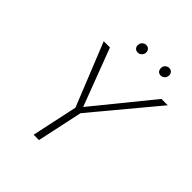

<svg xmlns="http://www.w3.org/2000/svg" viewBox="-221 -953 1092 1092"><g transform="rotate(45 325.5 -407.0)"><path d="M321 -262 300 -289 600 -658H651ZM230 0 292 -289H335L273 0ZM295 -263 136 -658H186L326 -289ZM318 -749Q308 -749 301 -753.5Q294 -758 290.5 -766.5Q287 -775 289 -784Q290 -797 300 -805.5Q310 -814 322 -814Q333 -814 339.5 -809.5Q346 -805 349.5 -797Q353 -789 352 -779Q350 -767 340.5 -758Q331 -749 318 -749ZM503 -749Q493 -749 486 -753.5Q479 -758 476 -766.5Q473 -775 474 -784Q475 -797 485 -805.5Q495 -814 507 -814Q517 -814 524 -809.5Q531 -805 534.5 -797Q538 -789 536 -779Q535 -767 525.5 -758Q516 -749 503 -749Z"/></g></svg>

Font: Ysabeau Infant ExtraLight
Style: Italic
Weight: 250
Italic angle: -12°
Designer: Christian Thalmann (Catharsis Fonts)
Version: Version 2.001;gftools[0.9.30]; featfreeze: ss01,ss02,lnum